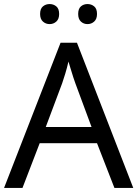

<svg xmlns="http://www.w3.org/2000/svg" viewBox="-20 -928 679 948"><path d="M545 0 459 -221H176L91 0H0L279 -717H360L638 0ZM352 -517Q349 -525 342 -546Q335 -567 328.5 -589.5Q322 -612 318 -624Q311 -593 302 -563.5Q293 -534 287 -517L206 -301H432ZM178 -859Q178 -885 192 -896.5Q206 -908 225 -908Q244 -908 258 -896.5Q272 -885 272 -859Q272 -834 258 -821.5Q244 -809 225 -809Q206 -809 192 -821.5Q178 -834 178 -859ZM366 -859Q366 -885 379.5 -896.5Q393 -908 412 -908Q431 -908 445 -896.5Q459 -885 459 -859Q459 -834 445 -821.5Q431 -809 412 -809Q393 -809 379.5 -821.5Q366 -834 366 -859Z"/></svg>

Font: Noto Sans Kharoshthi
Style: Regular
Weight: 400
Designer: Monotype Design Team
Foundry: Monotype Imaging Inc.
Version: Version 2.004; ttfautohint (v1.8.4.7-5d5b)